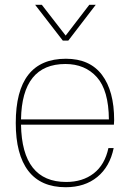

<svg xmlns="http://www.w3.org/2000/svg" viewBox="-20 -770 558 804"><path d="M256 -524Q356 -524 407 -456.5Q458 -389 458 -267Q458 -259 457 -248H68Q72 -8 257 -8Q326 -8 372.5 -44Q419 -80 434 -150H456Q440 -72 387.5 -29Q335 14 255 14Q151 14 98.5 -54.5Q46 -123 46 -255Q46 -524 256 -524ZM68 -270H436Q435 -392 385.5 -447Q336 -502 254 -502Q72 -502 68 -270ZM127 -750H155L255 -621L354 -750H381L266 -600H243Z"/></svg>

Font: Nacelle Thin
Style: Regular
Weight: 100
Designer: Sora Sagano
Foundry: Sora Sagano
Version: Version 1.000;FEAKit 1.0